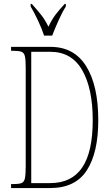

<svg xmlns="http://www.w3.org/2000/svg" viewBox="-20 -951 562 971"><path d="M36 0V-20H48Q75 -20 88.5 -25Q102 -30 106 -49.5Q110 -69 110 -110V-609Q110 -648 106 -666Q102 -684 89 -689Q76 -694 49 -694H36V-714H235Q355 -714 416 -616Q477 -518 477 -343Q477 -179 419 -89.5Q361 0 234 0ZM234 -25Q342 -25 395.5 -103.5Q449 -182 449 -343Q449 -504 395.5 -596.5Q342 -689 235 -689H138V-25ZM203 -771Q192 -805 172 -847.5Q152 -890 135 -918V-931H141Q168 -901 187.5 -876.5Q207 -852 225 -816Q242 -852 260.5 -876.5Q279 -901 307 -931H313V-918Q295 -890 276 -847.5Q257 -805 244 -771Z"/></svg>

Font: Noto Serif Tamil ExtraCondensed Thin
Style: Regular
Weight: 100
Width: 2
Designer: Indian Type Foundry, Tom Grace, and the Monotype Design Team
Foundry: Monotype Imaging Inc.
Version: Version 2.004; ttfautohint (v1.8.4.7-5d5b)